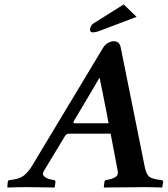

<svg xmlns="http://www.w3.org/2000/svg" viewBox="-20 -844 759 866"><path d="M538 -824 596 -768 443 -710Q426 -703 415.5 -700.5Q405 -698 398 -698Q386 -698 386 -710V-713Q387 -718 390.5 -726Q394 -734 401 -738ZM633 -91Q637 -70 646.5 -54.5Q656 -39 692 -34L706 -32Q709 -32 712.5 -30Q716 -28 716 -23L712 0L710 2Q710 2 686.5 1Q663 0 634 0Q621 0 591 0.5Q561 1 528.5 1Q496 1 473 1.5Q450 2 450 2L448 0L451 -23Q452 -31 458 -32L469 -34Q487 -37 501 -45.5Q515 -54 511 -73L479 -241H290Q279 -241 271 -227L178 -73Q168 -57 181 -47Q194 -37 212 -34L223 -32Q230 -31 230 -23L227 0L225 2Q225 2 211 1.5Q197 1 176.5 1Q156 1 135.5 0.5Q115 0 101 0Q82 0 62 0.5Q42 1 28.5 1.5Q15 2 15 2L13 0L15 -23Q15 -28 18.5 -30Q22 -32 25 -32L39 -34Q75 -39 94 -57.5Q113 -76 124 -95L444 -627Q455 -645 469 -651.5Q483 -658 491 -658Q508 -658 515 -650.5Q522 -643 525 -627ZM316 -288H470Q462 -330 456 -360Q450 -390 444 -421Q438 -452 429 -494Q415 -470 395.5 -437Q376 -404 357.5 -372.5Q339 -341 326.5 -320.5Q314 -300 314 -300Q307 -288 316 -288Z"/></svg>

Font: Libertinus Serif Semibold Italic
Style: Regular
Weight: 600
Italic angle: -11.5°
Designer: Philipp H. Poll, Khaled Hosny
Foundry: Caleb Maclennan
Version: Version 7.051;RELEASE